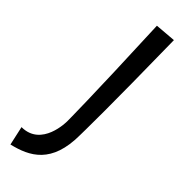

<svg xmlns="http://www.w3.org/2000/svg" viewBox="-297 -516 735 735"><g transform="rotate(45 70.0 -148.5)"><path d="M133 0C133 0 134 -38 134 -131C134 -212 133 -335 130 -511L45 -504C61 -128 61 -3 61 -3C61 1 61 137 -47 137L-30 214C54 194 133 154 133 0Z"/></g></svg>

Font: Englebert
Style: Regular
Weight: 400
Designer: Astigmatic (AOETI)
Foundry: Astigmatic (AOETI)
Version: Version 1.000